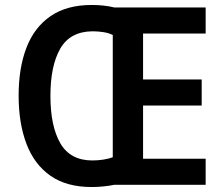

<svg xmlns="http://www.w3.org/2000/svg" viewBox="-20 -795 903 773"><path d="M349 -775Q400 -775 440 -765H808V-660H556V-475H792V-370H556V-156H808V-51H440Q421 -47 397 -44.5Q373 -42 349 -42Q248 -42 183 -87.5Q118 -133 86.5 -216Q55 -299 55 -410Q55 -521 86.5 -603Q118 -685 183.5 -730Q249 -775 349 -775ZM352 -669Q262 -668 222.5 -599Q183 -530 183 -409Q183 -287 223 -218Q263 -149 352 -149Q374 -149 396.5 -152.5Q419 -156 434 -162V-654Q419 -662 397 -665.5Q375 -669 352 -669Z"/></svg>

Font: Noto Sans Tamil UI SemiCondensed SemiBold
Style: Regular
Weight: 600
Width: 4
Designer: Jelle Bosma - Monotype Design Team
Foundry: Monotype Imaging Inc.
Version: Version 2.004; ttfautohint (v1.8.4.7-5d5b)